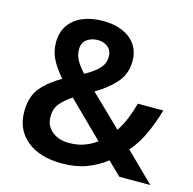

<svg xmlns="http://www.w3.org/2000/svg" viewBox="-107 -832 957 950"><g transform="rotate(15 371.5 -357.0)"><path d="M308 -724Q364 -724 406.5 -706Q449 -688 473.5 -653.5Q498 -619 498 -570Q498 -503 457 -457Q416 -411 355 -376L514 -222Q536 -255 551.5 -293.5Q567 -332 578 -373H708Q692 -314 665 -253.5Q638 -193 596 -143L742 0H583L515 -66Q471 -31 416 -10.5Q361 10 291 10Q176 10 110.5 -44Q45 -98 45 -190Q45 -267 82.5 -312.5Q120 -358 185 -395Q148 -437 128 -476Q108 -515 108 -563Q108 -613 133 -649.5Q158 -686 203 -705Q248 -724 308 -724ZM259 -319Q221 -294 199 -267Q177 -240 177 -200Q177 -153 211 -125Q245 -97 298 -97Q343 -97 377.5 -110Q412 -123 438 -143ZM306 -626Q275 -626 251 -609.5Q227 -593 227 -557Q227 -528 241.5 -502Q256 -476 283 -447Q332 -474 355.5 -500Q379 -526 379 -560Q379 -592 357.5 -609Q336 -626 306 -626Z"/></g></svg>

Font: Noto Sans Tangsa SemiBold
Style: Regular
Weight: 600
Version: Version 1.504